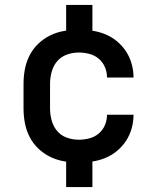

<svg xmlns="http://www.w3.org/2000/svg" viewBox="-20 -648 640 775"><path d="M298 8Q268 8 238.5 3Q209 -2 182.5 -15Q156 -28 134.5 -48.5Q113 -69 99.5 -95.5Q86 -122 80.5 -151Q75 -180 75 -210V-310Q75 -340 80.5 -369Q86 -398 99.5 -424.5Q113 -451 134.5 -471.5Q156 -492 182.5 -505Q209 -518 238.5 -523Q268 -528 298 -528Q325 -528 352.5 -524Q380 -520 405.5 -509.5Q431 -499 452.5 -481Q474 -463 489 -440Q504 -417 511.5 -390Q519 -363 519 -335Q519 -335 519 -335Q519 -335 519 -335H412Q412 -335 412 -335Q412 -335 412 -335Q412 -357 403.5 -377Q395 -397 378.5 -411Q362 -425 340.5 -430.5Q319 -436 298 -436Q273 -436 249.5 -427.5Q226 -419 210.5 -400.5Q195 -382 188.5 -358Q182 -334 182 -310V-210Q182 -186 188.5 -162Q195 -138 210.5 -119.5Q226 -101 249.5 -92.5Q273 -84 298 -84Q319 -84 340.5 -89.5Q362 -95 378.5 -109Q395 -123 403.5 -143Q412 -163 412 -185Q412 -185 412 -185Q412 -185 412 -185H519Q519 -185 519 -185Q519 -185 519 -185Q519 -157 511.5 -130Q504 -103 489 -80Q474 -57 452.5 -39Q431 -21 405.5 -10.5Q380 0 352.5 4Q325 8 298 8ZM247 -474V-628H353V-474ZM247 107V-46H353V107Z"/></svg>

Font: Zed Mono Semibold Extended
Style: Regular
Weight: 600
Width: 7
Monospace: yes
Designer: Belleve Invis
Foundry: Belleve Invis
Version: Version 1.0.0; ttfautohint (v1.8.4)